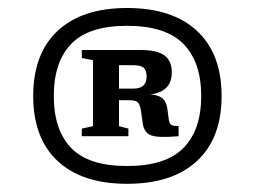

<svg xmlns="http://www.w3.org/2000/svg" viewBox="-20 -738 637 480"><path d="M297.5 -718Q411 -718 472.5 -660.8Q534 -603.5 534 -498Q534 -392.5 472.5 -335.5Q411 -278.5 297.5 -278.5Q185 -278.5 124 -335.5Q63 -392.5 63 -498Q63 -603.5 124 -660.8Q185 -718 297.5 -718ZM297.5 -673.5Q201.5 -673.5 158 -628.2Q114.5 -583 114.5 -498Q114.5 -413 158 -368Q201.5 -323 297.5 -323Q394 -323 438.5 -368Q483 -413 483 -498Q483 -583 438.5 -628.2Q394 -673.5 297.5 -673.5ZM212.5 -587.5 184.5 -593V-613H331.5Q372.5 -613 391 -599.5Q409.5 -586 409.5 -557.5Q409.5 -508.5 356 -502Q378 -500 387 -491.5Q396 -483 398.5 -465.5L401.5 -442.5Q403 -429.5 407.5 -426.2Q412 -423 426.5 -423V-397.5Q376 -393 358.2 -399.5Q340.5 -406 337 -428.5L332 -464Q329 -479 323.2 -483.2Q317.5 -487.5 301 -487.5H277.5V-422.5L301 -416.5V-397.5H184.5V-416.5L212.5 -422.5ZM312.5 -575H277.5V-516.5H313.5Q346.5 -516.5 346.5 -546.5Q346.5 -561.5 339.5 -568.2Q332.5 -575 312.5 -575Z"/></svg>

Font: Newsreader 6pt Medium
Style: Regular
Weight: 500
Designer: Hugues Gentile
Foundry: Production Type
Version: Version 1.003; ttfautohint (v1.8.3)